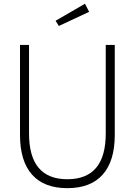

<svg xmlns="http://www.w3.org/2000/svg" viewBox="-20 -990 720 1025"><path d="M339.5 14.5Q215 14.5 150.9 -58Q86.8 -130.5 86.8 -269.5V-750H135V-277.3Q135 -33.2 339.5 -33.2Q544.5 -33.2 544.5 -277.3V-750H592.7V-269.5Q592.7 -130.5 528.4 -58Q464.1 14.5 339.5 14.5ZM433.6 -970 455.9 -926.8 294.1 -851.4 276.8 -879.1Z"/></svg>

Font: Spartan Light
Style: Regular
Weight: 300
Designer: Matt Bailey, Mirko Velimirovic
Foundry: Matt Bailey
Version: Version 1.005